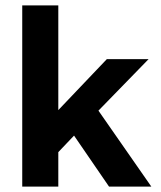

<svg xmlns="http://www.w3.org/2000/svg" viewBox="-20 -688 592 708"><path d="M538 0H382L253 -188L195 -127V0H62V-668H195V-282L374 -470H528L343 -280Z"/></svg>

Font: Gantari
Style: Bold
Weight: 700
Designer: Anugrah Pasau
Foundry: Lafontype
Version: Version 1.000